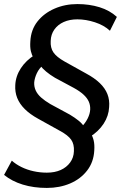

<svg xmlns="http://www.w3.org/2000/svg" viewBox="-24 -734 600 943"><path d="M206 189Q141 189 87.5 172.5Q34 156 -4 125L34 55Q54 73 81.5 86.5Q109 100 141 107Q173 114 206 114Q245 114 274 101Q303 88 320.5 64Q338 40 339 9Q341 -26 325.5 -48Q310 -70 271 -91L163 -151Q123 -173 97.5 -198.5Q72 -224 60.5 -253Q49 -282 51 -316Q53 -360 78.5 -399Q104 -438 148 -465L141 -448Q132 -464 127.5 -483Q123 -502 125 -531Q128 -588 160 -628.5Q192 -669 243.5 -691.5Q295 -714 356 -714Q415 -714 465 -698.5Q515 -683 550 -651L516 -583Q487 -610 442.5 -624.5Q398 -639 356 -639Q318 -639 289 -626Q260 -613 243 -589Q226 -565 225 -533Q223 -499 238.5 -476.5Q254 -454 293 -432L399 -373Q440 -351 466 -326Q492 -301 503.5 -272Q515 -243 512 -208Q510 -165 485 -126.5Q460 -88 415 -60L421 -80Q431 -65 436 -44.5Q441 -24 439 5Q436 62 404 103.5Q372 145 320.5 167Q269 189 206 189ZM144 -329Q143 -308 151.5 -289.5Q160 -271 178 -255Q196 -239 223 -223L319 -171Q344 -156 362.5 -141Q381 -126 391 -109H375Q395 -129 406.5 -152Q418 -175 419 -196Q420 -217 412 -235Q404 -253 386 -269.5Q368 -286 339 -302L246 -352Q221 -367 202.5 -382.5Q184 -398 172 -414L190 -417Q168 -398 157 -374.5Q146 -351 144 -329Z"/></svg>

Font: Nunito Sans 10pt SemiBold
Style: Italic
Weight: 600
Italic angle: -9°
Designer: Vernon Adams
Foundry: Vernon Adams
Version: Version 3.101;gftools[0.9.27]